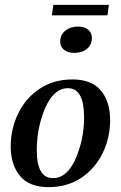

<svg xmlns="http://www.w3.org/2000/svg" viewBox="-20 -758 496 788"><path d="M24 -157Q24 -229 54.5 -292Q85 -355 142.5 -393.5Q200 -432 277 -432Q356 -432 394 -386.5Q432 -341 432 -265Q432 -193 401.5 -130Q371 -67 314 -28.5Q257 10 179 10Q100 10 62 -36Q24 -82 24 -157ZM307 -152Q326 -215 325 -281Q324 -395 260 -396Q191 -397 153 -282Q131 -214 131 -141Q131 -27 197 -27Q269 -26 307 -152ZM227 -587Q227 -615 248 -632Q269 -649 300 -649Q326 -649 341.5 -636.5Q357 -624 357 -603Q357 -574 337 -557.5Q317 -541 285 -541Q259 -541 243 -553.5Q227 -566 227 -587ZM427 -738 421 -695H193L199 -738Z"/></svg>

Font: Unna Medium
Style: Italic
Weight: 500
Italic angle: -8.05°
Designer: Jorge de Buen Unna
Foundry: Omnibus-Type
Version: Version 2.008